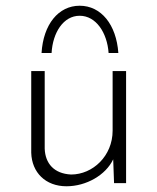

<svg xmlns="http://www.w3.org/2000/svg" viewBox="-20 -639 549 670"><path d="M258 -584C315 -584 354 -525 359 -454H393C386 -553 333 -619 258 -619C184 -619 131 -554 125 -454H160C164 -525 201 -584 258 -584ZM373 -391V-183C373 -95 304 -30 228 -30C168 -33 138 -69 136 -120V-391H89V-106C91 -37 139 11 212 11C281 11 349 -28 375 -83L378 0H420V-391Z"/></svg>

Font: Sulaf Light
Style: Regular
Weight: 300
Designer: Bandar Raffah (Arabic) and Santiago Orozco (Latin)
Foundry: Caramella and Typemade
Version: Version 1.005;PS 001.005;hotconv 1.0.88;makeotf.lib2.5.64775